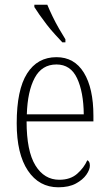

<svg xmlns="http://www.w3.org/2000/svg" viewBox="-20 -786 463 816"><path d="M228 10Q146 10 98.5 -61Q51 -132 51 -262Q51 -404 95 -473.5Q139 -543 220 -543Q296 -543 336.5 -477Q377 -411 377 -294V-270H93Q93 -144 130.5 -83Q168 -22 232 -22Q279 -22 308 -47.5Q337 -73 351 -105Q356 -103 359 -97.5Q362 -92 362 -82Q362 -65 347 -43.5Q332 -22 302.5 -6Q273 10 228 10ZM336 -300Q335 -395 307.5 -453.5Q280 -512 220 -512Q158 -512 127.5 -455Q97 -398 94 -300ZM245 -606Q232 -620 214 -639.5Q196 -659 179 -681Q162 -703 148 -723Q134 -743 126 -756V-766H181Q190 -744 203 -717Q216 -690 231 -664Q246 -638 258 -619V-606Z"/></svg>

Font: Noto Serif Khmer Condensed ExtraLight
Style: Regular
Weight: 250
Width: 3
Designer: Danh Hong and the Monotype Design Team
Foundry: Monotype Imaging Inc.
Version: Version 2.004